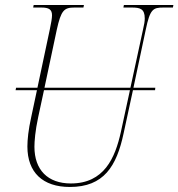

<svg xmlns="http://www.w3.org/2000/svg" viewBox="-20 -734 710 764"><path d="M258 10C393 10 444 -72 472 -204L509 -375H597L598 -385H511L560 -616C577 -698 589 -704 630 -704H668L670 -714H473L471 -704H505C537 -704 556 -699 556 -661C556 -649 554 -637 549 -616L499 -385H157L206 -616C223 -693 235 -704 276 -704H312L314 -714H114L112 -704H145C175 -704 187 -696 187 -673C187 -663 184 -643 178 -616L129 -385H44L42 -375H127L104 -267C93 -218 89 -178 89 -151C89 -48 150 10 258 10ZM117 -150C117 -171 120 -213 132 -268L155 -375H497L461 -209C438 -105 394 -4 262 -4C170 -4 117 -58 117 -150Z"/></svg>

Font: Noto Serif Display Condensed Thin
Style: Italic
Weight: 100
Width: 3
Italic angle: -12°
Designer: Monotype Design Team
Foundry: Monotype Imaging Inc.
Version: Version 2.009